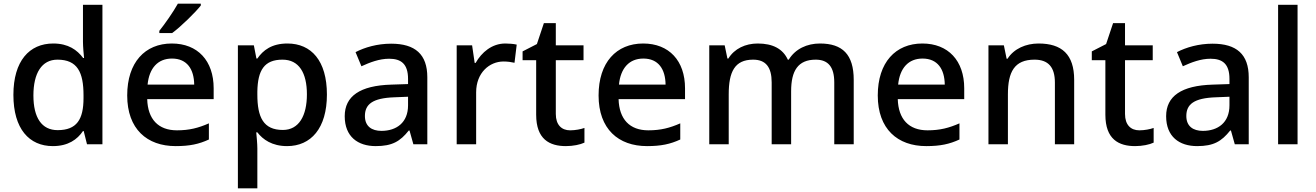

<svg xmlns="http://www.w3.org/2000/svg" viewBox="-20 -786 7171 1046"><path d="M268 10C351 10 401 -26 432 -72H436L454 0H538V-760H432V-558C432 -533 436 -489 438 -470H433C400 -514 352 -549 270 -549C140 -549 53 -454 53 -269C53 -84 139 10 268 10ZM294 -77C207 -77 162 -145 162 -266C162 -387 207 -461 293 -461C402 -461 435 -392 435 -267V-252C435 -135 398 -77 294 -77Z M1074 -756V-766H949C924 -721 878 -655 848 -618V-606H918C967 -642 1045 -719 1074 -756ZM916 -549C770 -549 673 -446 673 -266C673 -83 781 10 937 10C1014 10 1064 -1 1118 -26V-114C1061 -89 1012 -76 944 -76C842 -76 785 -137 782 -246H1144V-305C1144 -455 1057 -549 916 -549ZM917 -467C999 -467 1037 -409 1038 -325H784C793 -415 840 -467 917 -467Z M1546 -549C1460 -549 1413 -512 1382 -467H1377L1363 -539H1276V240H1382V23C1382 -4 1378 -42 1376 -65H1382C1412 -26 1462 10 1544 10C1674 10 1761 -87 1761 -271C1761 -455 1676 -549 1546 -549ZM1519 -461C1609 -461 1652 -389 1652 -272C1652 -156 1609 -78 1521 -78C1415 -78 1382 -147 1382 -271V-287C1384 -404 1420 -461 1519 -461Z M2111 -548C2035 -548 1967 -528 1917 -502L1949 -425C1995 -446 2046 -466 2100 -466C2165 -466 2203 -438 2203 -356V-328L2112 -325C1941 -320 1858 -262 1858 -153C1858 -41 1930 10 2027 10C2117 10 2160 -16 2207 -75H2211L2232 0H2308V-365C2308 -490 2242 -548 2111 -548ZM2130 -256 2203 -259V-212C2203 -118 2140 -73 2058 -73C2005 -73 1968 -98 1968 -154C1968 -217 2008 -252 2130 -256Z M2733 -549C2660 -549 2604 -501 2571 -443H2566L2552 -539H2468V0H2574V-283C2574 -390 2647 -451 2723 -451C2745 -451 2766 -448 2783 -444L2795 -543C2778 -547 2753 -549 2733 -549Z M3086 -76C3040 -76 3008 -105 3008 -165V-458H3159V-539H3008V-660H2943L2905 -546L2827 -506V-458H2901V-161C2901 -27 2974 10 3063 10C3102 10 3141 2 3164 -9V-89C3145 -82 3114 -76 3086 -76Z M3484 -549C3338 -549 3241 -446 3241 -266C3241 -83 3349 10 3505 10C3582 10 3632 -1 3686 -26V-114C3629 -89 3580 -76 3512 -76C3410 -76 3353 -137 3350 -246H3712V-305C3712 -455 3625 -549 3484 -549ZM3485 -467C3567 -467 3605 -409 3606 -325H3352C3361 -415 3408 -467 3485 -467Z M4447 -549C4377 -549 4313 -520 4277 -461H4272C4245 -520 4190 -549 4108 -549C4041 -549 3981 -521 3948 -467H3943L3928 -539H3844V0H3950V-272C3950 -394 3982 -461 4083 -461C4152 -461 4184 -420 4184 -337V0H4290V-289C4290 -400 4327 -461 4424 -461C4492 -461 4525 -421 4525 -337V0H4631V-351C4631 -490 4569 -549 4447 -549Z M5005 -549C4859 -549 4762 -446 4762 -266C4762 -83 4870 10 5026 10C5103 10 5153 -1 5207 -26V-114C5150 -89 5101 -76 5033 -76C4931 -76 4874 -137 4871 -246H5233V-305C5233 -455 5146 -549 5005 -549ZM5006 -467C5088 -467 5126 -409 5127 -325H4873C4882 -415 4929 -467 5006 -467Z M5638 -549C5569 -549 5504 -521 5469 -466H5464L5449 -539H5365V0H5471V-272C5471 -394 5506 -461 5616 -461C5692 -461 5727 -419 5727 -336V0H5832V-351C5832 -490 5764 -549 5638 -549Z M6187 -76C6141 -76 6109 -105 6109 -165V-458H6260V-539H6109V-660H6044L6006 -546L5928 -506V-458H6002V-161C6002 -27 6075 10 6164 10C6203 10 6242 2 6265 -9V-89C6246 -82 6215 -76 6187 -76Z M6586 -548C6510 -548 6442 -528 6392 -502L6424 -425C6470 -446 6521 -466 6575 -466C6640 -466 6678 -438 6678 -356V-328L6587 -325C6416 -320 6333 -262 6333 -153C6333 -41 6405 10 6502 10C6592 10 6635 -16 6682 -75H6686L6707 0H6783V-365C6783 -490 6717 -548 6586 -548ZM6605 -256 6678 -259V-212C6678 -118 6615 -73 6533 -73C6480 -73 6443 -98 6443 -154C6443 -217 6483 -252 6605 -256Z M7049 0V-760H6943V0Z"/></svg>

Font: Noto Sans Lao UI Med
Style: Regular
Weight: 500
Designer: Monotype Design Team
Foundry: Monotype Imaging Inc.
Version: Version 2.000